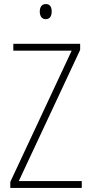

<svg xmlns="http://www.w3.org/2000/svg" viewBox="-20 -931 452 951"><path d="M207 -911C185 -911 177 -893 177 -874C177 -853 186 -836 206 -836C227 -836 236 -851 236 -874C236 -894 229 -911 207 -911ZM385 0V-34H73L377 -684V-714H46V-680H335L31 -30V0Z"/></svg>

Font: Noto Sans Bengali Condensed ExtraLight
Style: Regular
Weight: 200
Width: 3
Designer: Joana Ranito - Universal Thirst; Jelle Bosma - Monotype Design Team
Foundry: Universal Thirst ehf.
Version: Version 3.000